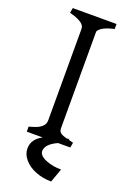

<svg xmlns="http://www.w3.org/2000/svg" viewBox="-180 -811 740 1092"><g transform="rotate(20 190.0 -265.5)"><path d="M147.5 -101.8V-656.5Q147.5 -678 122.5 -693.5Q97.5 -709 55 -719.5L60.5 -750H325.2V-719.5Q289.2 -712 264.8 -699.9Q240.2 -687.8 231.2 -670.8V-84.5Q231.2 -61.8 250 -52.5Q268.8 -43.2 318 -32L323.8 -30.5L318.2 0H55V-30.5Q84.2 -38 103.9 -46.6Q123.5 -55.2 135.5 -68.9Q147.5 -82.5 147.5 -101.8ZM176 81Q183 106 224 121Q265 136 312 136L282 219Q231 219 187 201.5Q143 184 117 153.5Q91 123 91 88Q91 31 153 -1Q215 -33 292 -43L320 -23Q263 -11 229 7.5Q195 26 183.5 45.5Q172 65 176 81Z"/></g></svg>

Font: TMT Limkin
Style: Regular
Weight: 400
Designer: Gabriel Drozdov
Version: Version 1.000;Glyphs 3.1.2 (3151)